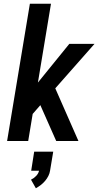

<svg xmlns="http://www.w3.org/2000/svg" viewBox="-20 -755 540 1028"><path d="M18 0 140 -735H253L183 -313L351 -520H486L276 -282L400 0H281L196 -192L155 -145L131 0ZM172 253 146 207Q161 200 173.5 187Q186 174 189 159H147L163 57H265L248 159Q246 173 239 187Q232 201 221.5 213.5Q211 226 198.5 235.5Q186 245 172 253Z"/></svg>

Font: Iosevka SS04
Style: Bold Italic
Weight: 700
Italic angle: -9°
Monospace: yes
Designer: Belleve Invis
Foundry: Belleve Invis
Version: Version 19.0.0; ttfautohint (v1.8.4)